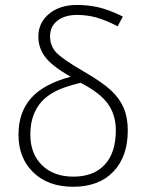

<svg xmlns="http://www.w3.org/2000/svg" viewBox="-20 -730 580 760"><path d="M259.8 -426.3Q188 -466.8 159.9 -503.2Q131.8 -539.6 131.8 -585Q131.8 -640.1 174.3 -675.3Q216.8 -710.4 284.2 -710.4Q328.1 -710.4 369.1 -701.2Q410.2 -691.9 466.3 -664.6L445.8 -626Q395 -651.9 358.9 -661.4Q322.8 -670.9 285.2 -670.9Q235.8 -670.9 207 -647.9Q178.2 -625 178.2 -586.9Q178.2 -548.8 202.1 -522.7Q226.1 -496.6 310.1 -447.8Q385.3 -404.3 419.4 -372.3Q453.6 -340.3 469.7 -302.7Q485.8 -265.1 485.8 -213.4Q485.8 -109.9 428.5 -50.3Q371.1 9.3 269.5 9.3Q170.9 9.3 112.1 -47.4Q53.2 -104 53.2 -196.8Q53.2 -285.2 102.8 -341.3Q152.3 -397.5 259.8 -426.3ZM438.5 -214.4Q438.5 -275.9 406.5 -319.8Q374.5 -363.8 298.8 -402.3Q231.9 -385.7 198 -367.9Q164.1 -350.1 143.3 -326.2Q122.6 -302.2 111.3 -270.5Q100.1 -238.8 100.1 -196.8Q100.1 -121.6 146.2 -76.2Q192.4 -30.8 270.5 -30.8Q350.6 -30.8 394.5 -78.1Q438.5 -125.5 438.5 -214.4Z"/></svg>

Font: Bpm'online Open Sans Light
Style: Regular
Weight: 300
Foundry: Ascender Corporation
Version: Version 1.10